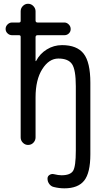

<svg xmlns="http://www.w3.org/2000/svg" viewBox="-20 -770 540 1020"><path d="M43.9 -583Q30.3 -583 20 -592.8Q9.8 -602.5 9.8 -616.2Q9.8 -629.9 20 -640.1Q30.3 -650.4 43.9 -650.4H81.1Q89.8 -650.4 89.8 -659.2V-710Q89.8 -726.6 101.6 -738.3Q113.3 -750 128.9 -750Q145.5 -750 157.2 -737.8Q168.9 -725.6 168.9 -710V-661.1Q168.9 -650.4 179.7 -650.4H322.3Q335 -650.4 345.2 -640.1Q355.5 -629.9 355.5 -615.7Q355.5 -601.6 345.7 -592.3Q335.9 -583 322.3 -583H179.7Q168.9 -583 168.9 -572.3V-446.3Q168.9 -445.3 169.9 -445.3Q171.9 -445.3 171.9 -446.3Q191.4 -484.4 228.5 -507.3Q265.6 -530.3 309.6 -530.3Q388.7 -530.3 424.3 -484.9Q460 -439.5 460 -330.1V49.8Q460 148.4 427.2 189.5Q394.5 230.5 322.3 230.5Q293.9 230.5 266.6 223.6Q252 220.7 242.2 208Q232.4 195.3 232.4 178.7Q232.4 166 243.2 159.2Q253.9 152.3 266.6 155.3Q290 161.1 306.6 161.1Q353.5 161.1 368.2 137.7Q382.8 114.3 382.8 30.3V-311.5Q382.8 -399.4 362.8 -429.2Q342.8 -459 290 -459Q240.2 -459 204.6 -402.8Q168.9 -346.7 168.9 -252V-40Q168.9 -24.4 157.7 -12.2Q146.5 0 128.9 0Q113.3 0 101.6 -11.7Q89.8 -23.4 89.8 -40V-574.2Q89.8 -583 81.1 -583Z"/></svg>

Font: Rounded-X Mgen+ 1m regular
Style: Regular
Weight: 400
Designer: [Source Han Sans]
Ryoko NISHIZUKA  (kana & ideographs); Paul D. Hunt (Latin, Greek & Cyrillic); Wenlong ZHANG  (bopomofo
Version: Version 1.059.20150602